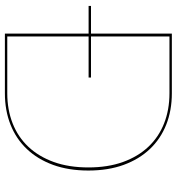

<svg xmlns="http://www.w3.org/2000/svg" viewBox="12 -752 740 805"><g transform="rotate(90 382.5 -350.0)"><path d="M5.5 -361H121.5V-700H371.5Q443.5 -700 503 -676.5Q562.5 -653 605.2 -608Q648 -563 671.8 -498Q695.5 -433 695.5 -350Q695.5 -267 671.8 -202Q648 -137 605.2 -92Q562.5 -47 503 -23.5Q443.5 0 371.5 0H121.5V-351H5.5ZM682.5 -350Q682.5 -431.5 659.8 -494.8Q637 -558 596 -601.5Q555 -645 497.8 -667.5Q440.5 -690 371.5 -690H133.5V-361H305.5V-351H133.5V-10H371.5Q440.5 -10 497.8 -32.5Q555 -55 596 -98.5Q637 -142 659.8 -205.2Q682.5 -268.5 682.5 -350Z"/></g></svg>

Font: Lato Hairline
Style: Regular
Weight: 100
Designer: Lukasz Dziedzic
Foundry: tyPoland Lukasz Dziedzic
Version: Version 2.007; 2014-02-27